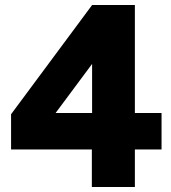

<svg xmlns="http://www.w3.org/2000/svg" viewBox="-20 -743 681 763"><path d="M346 -723 24 -289V-149H345V0H516V-149H622V-294H516V-723ZM201 -294 346 -489V-294Z"/></svg>

Font: United Sans ExtraBold
Style: Regular
Weight: 800
Designer: Pablo Impallari, Rodrigo Fuenzalida (Modified by Dan O. Williams)
Version: Version 1.000;PS 001.000;hotconv 1.0.88;makeotf.lib2.5.64775